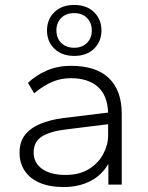

<svg xmlns="http://www.w3.org/2000/svg" viewBox="-20 -746 600 776"><path d="M237 10Q181 10 141 -7Q101 -24 80 -55.5Q59 -87 59 -129Q59 -172 80.5 -200Q102 -228 142 -245Q182 -262 237 -269L417 -291Q414 -362 374.5 -396Q335 -430 266 -430Q227 -430 192 -415.5Q157 -401 118 -369L93 -411Q125 -442 169.5 -461Q214 -480 266 -480Q369 -480 420.5 -430Q472 -380 472 -286V0H418V-84Q391 -37 344 -13.5Q297 10 237 10ZM245 -39Q301 -39 339 -62.5Q377 -86 397 -123Q417 -160 417 -199V-244L248 -223Q185 -216 150.5 -195Q116 -174 116 -130Q116 -88 150 -63.5Q184 -39 245 -39ZM280 -520Q230 -520 200 -549Q170 -578 170 -623Q170 -668 200 -697Q230 -726 280 -726Q330 -726 360 -697Q390 -668 390 -623Q390 -578 360 -549Q330 -520 280 -520ZM280 -553Q312 -553 331.5 -572.5Q351 -592 351 -623Q351 -654 331.5 -673.5Q312 -693 280 -693Q247 -693 227.5 -673.5Q208 -654 208 -623Q208 -592 227.5 -572.5Q247 -553 280 -553Z"/></svg>

Font: Gantari Light
Style: Regular
Weight: 300
Designer: Anugrah Pasau
Foundry: Lafontype
Version: Version 1.000; ttfautohint (v1.8.3)